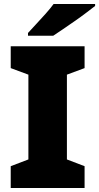

<svg xmlns="http://www.w3.org/2000/svg" viewBox="-20 -947 499 967"><path d="M406 0H34V-110L123 -144V-571L34 -604V-714H406V-604L317 -571V-144L406 -110ZM459 -917Q441 -903 414 -882.5Q387 -862 356 -840.5Q325 -819 296.5 -799.5Q268 -780 248 -767H121V-781Q138 -800 162 -825.5Q186 -851 210 -878Q234 -905 250 -927H459Z"/></svg>

Font: Noto Sans Khmer UI Black
Style: Regular
Weight: 900
Designer: Danh Hong and the Monotype Design Team
Foundry: Monotype Imaging Inc.
Version: Version 2.002; ttfautohint (v1.8.4.7-5d5b)